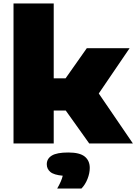

<svg xmlns="http://www.w3.org/2000/svg" viewBox="-20 -828 787 1108"><path d="M58 0V-808H290V-376H358.5L481 -550H728L550 -288.5L747 0H495L359.5 -190H290V0ZM310 260Q335.5 216 342 186Q291 181.5 270.5 164.2Q250 147 250 120Q250 87.5 279 69.8Q308 52 374 52Q440 52 469 75.5Q498 99 498 141Q498 171.5 485 204.5Q472 237.5 450 260Z"/></svg>

Font: Encode Sans Exp Black
Style: Regular
Weight: 900
Width: 7
Designer: Multiple Designers
Foundry: Impallari Type
Version: Version 3.002; ttfautohint (v1.8.3) -l 8 -r 50 -G 200 -x 14 